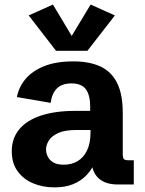

<svg xmlns="http://www.w3.org/2000/svg" viewBox="-20 -810 636 843"><path d="M218.3 12.7Q168 12.7 125.5 -5.1Q83 -22.9 57.4 -58.1Q31.7 -93.3 31.7 -146Q31.7 -202.6 64.5 -242.2Q97.2 -281.7 159.7 -302.5Q222.2 -323.2 310.5 -323.2H384.8L376 -310.1V-340.3Q376 -392.6 356.9 -418.2Q337.9 -443.8 293.9 -443.8Q252 -443.8 229.7 -421.6Q207.5 -399.4 202.6 -358.4L54.2 -383.8Q62.5 -427.7 92 -463.1Q121.6 -498.5 173.8 -519.5Q226.1 -540.5 302.2 -540.5Q372.1 -540.5 420.4 -518.3Q468.8 -496.1 493.9 -446.3Q519 -396.5 519 -313V-133.8Q519 -117.2 523.7 -111.8Q528.3 -106.4 543.5 -106.4H567.4V0H498Q440.9 0 411.4 -28.6Q381.8 -57.1 381.8 -110.8V-135.7L407.2 -126Q400.9 -105 388.7 -81.1Q376.5 -57.1 354.7 -35.9Q333 -14.6 299.8 -1Q266.6 12.7 218.3 12.7ZM260.3 -86.9Q294.4 -86.9 320.8 -102.5Q347.2 -118.2 362.3 -149.7Q377.4 -181.2 377.4 -228V-239.3H315.9Q263.7 -239.3 234.6 -225.6Q205.6 -211.9 193.8 -192.1Q182.1 -172.4 182.1 -153.8Q182.1 -139.2 189.2 -123.5Q196.3 -107.9 213.1 -97.4Q230 -86.9 260.3 -86.9ZM212.4 -790 294.9 -652.3 377.9 -790 484.4 -742.2 363.8 -586.9H226.1L106 -742.2Z"/></svg>

Font: Schibsted Grotesk
Style: Bold
Weight: 700
Designer: Bakken & Baeck AS, Henrik Kongsvoll
Foundry: Schibsted ASA
Version: Version 1.100;gftools[0.9.25]